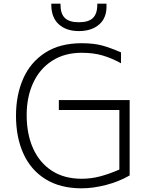

<svg xmlns="http://www.w3.org/2000/svg" viewBox="-20 -1007 820 1044"><path d="M67 0ZM685 -463V-53Q626 -19 555.5 -1Q485 17 424 17Q308 17 228 -32.5Q148 -82 107.5 -171Q67 -260 67 -378Q67 -490 106 -579Q145 -668 225 -720Q305 -772 424 -772Q490 -772 535.5 -759.5Q581 -747 638 -722V-663Q587 -691 537.5 -705.5Q488 -720 424 -720Q331 -720 263.5 -676.5Q196 -633 160.5 -556.5Q125 -480 125 -381Q125 -278 160 -200Q195 -122 262 -78.5Q329 -35 424 -35Q475 -35 524.5 -48Q574 -61 629 -85V-409H300V-463ZM259 -981V-987H309V-981Q309 -932 333 -909Q357 -886 409 -886Q461 -886 485 -909Q509 -932 509 -981V-987H559V-981Q562 -912 520.5 -875Q479 -838 409 -838Q340 -838 299.5 -875Q259 -912 259 -981Z"/></svg>

Font: Biryani UltraLight
Style: Regular
Weight: 250
Designer: Dan Reynolds and Mathieu Réguer
Foundry: Dan Reynolds and Mathieu Réguer
Version: Version 1.003; ttfautohint (v1.1) -l 5 -r 5 -G 72 -x 0 -D la